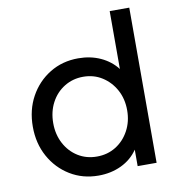

<svg xmlns="http://www.w3.org/2000/svg" viewBox="-84 -821 837 908"><g transform="rotate(-10 334.5 -366.5)"><path d="M317 12Q377 12 426.5 -11.5Q476 -35 506 -79V0H597V-745H503V-467Q472 -507 424 -529Q376 -551 317 -551Q241 -551 180.5 -514Q120 -477 85 -413.5Q50 -350 50 -269Q50 -189 85 -125.5Q120 -62 180.5 -25Q241 12 317 12ZM325 -78Q274 -78 234 -103Q194 -128 171 -171.5Q148 -215 148 -269Q148 -324 171 -367.5Q194 -411 234.5 -436Q275 -461 325 -461Q376 -461 416 -435.5Q456 -410 479.5 -367Q503 -324 503 -269Q503 -215 479.5 -171.5Q456 -128 416 -103Q376 -78 325 -78Z"/></g></svg>

Font: Plus Jakarta Sans Medium
Style: Regular
Weight: 500
Designer: Gumpita Rahayu
Foundry: Tokotype
Version: Version 2.004; ttfautohint (v1.8.3)